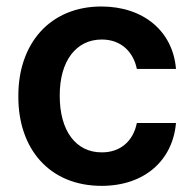

<svg xmlns="http://www.w3.org/2000/svg" viewBox="-20 -573 607 603"><path d="M299 10.7C435.4 10.7 522.7 -70.7 532.7 -186.8H409.8C398.1 -127.8 355.8 -94.1 299.7 -94.5C219.1 -94.1 167.3 -161.2 167.6 -272.7C167.3 -382.8 219.8 -448.9 299.7 -448.9C361.2 -448.9 399.1 -409.1 409.8 -356.5H532.7C523.1 -474.8 430.8 -552.6 298.3 -552.6C137.8 -552.6 36.9 -437.1 37.6 -270.6C36.9 -105.5 135.3 10.7 299 10.7Z"/></svg>

Font: Riot Sans 2.0
Style: Bold
Weight: 600
Designer: Rasmus Andersson
Foundry: rsms
Version: Version 3.006;hotconv 1.0.109;makeotfexe 2.5.65596